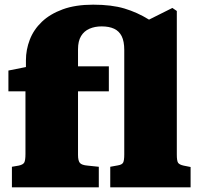

<svg xmlns="http://www.w3.org/2000/svg" viewBox="-20 -802 859 822"><path d="M31 0V-88L60 -93Q79 -97 84 -106.5Q89 -116 89 -143V-411H16V-500L91 -515V-544Q91 -589 107.5 -632Q124 -675 159 -708.5Q194 -742 248.5 -762Q303 -782 379 -782Q458 -782 513 -765.5Q568 -749 618 -718L718 -768L737 -755V-140Q737 -113 742.5 -105Q748 -97 766 -93L796 -87V0H452V-88L485 -94Q503 -97 507.5 -106.5Q512 -116 512 -141V-588Q512 -625 501 -647Q490 -669 468.5 -679Q447 -689 415 -689Q386 -689 363 -679Q340 -669 327 -647.5Q314 -626 314 -591V-518H446V-411H314V-139Q314 -114 322 -104.5Q330 -95 355 -93L403 -88V0Z"/></svg>

Font: Literata 18pt Black
Style: Regular
Weight: 900
Designer: Latin by Veronika Burian and Jose Scaglione. Greek by Irene Vlachou. Cyrillic by Vera Evstafieva.
Foundry: TypeTogether
Version: Version 3.103;gftools[0.9.29]